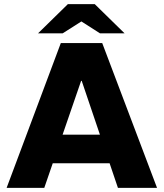

<svg xmlns="http://www.w3.org/2000/svg" viewBox="-20 -908 791 928"><path d="M12 0 274 -700H474L739 0H550L375 -517H372L194 0ZM210 -119V-257H537V-119ZM164 -747 308 -888H438L398 -820L283 -747ZM463 -747 349 -820 308 -888H438L582 -747Z"/></svg>

Font: REM Medium
Style: Bold
Weight: 700
Version: Version 1.005;gftools[0.9.28]